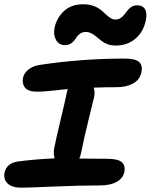

<svg xmlns="http://www.w3.org/2000/svg" viewBox="-41 -874 707 901"><path d="M264.2 -662.1Q235.8 -662.1 222.2 -686Q208.5 -710 214.8 -742.2Q224.1 -789.1 258.5 -821.5Q293 -854 350.1 -854Q375.5 -854 396.2 -846.7Q417 -839.4 430.4 -828.9Q443.8 -818.4 454.8 -807.6Q465.8 -796.9 477.3 -789.6Q488.8 -782.2 500 -782.2Q513.7 -782.2 524.4 -789.1Q535.2 -795.9 542.7 -805.7Q550.3 -815.4 557.9 -825.4Q565.4 -835.4 576.7 -842.3Q587.9 -849.1 602.1 -849.1Q628.4 -849.1 639.4 -831.1Q650.4 -813 643.1 -777.8Q631.8 -723.6 593.8 -691.9Q555.7 -660.2 502 -660.2Q481 -660.2 463.6 -666.7Q446.3 -673.3 434.3 -682.9Q422.4 -692.4 411.4 -701.7Q400.4 -710.9 387.9 -717.5Q375.5 -724.1 361.8 -724.1Q344.7 -724.1 332.5 -714.4Q320.3 -704.6 314 -693.1Q307.6 -681.6 294.7 -671.9Q281.7 -662.1 264.2 -662.1ZM59.1 6.8Q16.1 6.8 -4.6 -12.5Q-25.4 -31.7 -20 -63Q-9.8 -108.4 43 -116.2Q129.9 -127.4 215.8 -130.9Q208 -151.9 213.9 -181.2Q223.6 -230 244.6 -317.1Q265.6 -404.3 272 -437Q272.9 -439.9 274.4 -446.3Q275.9 -452.6 276.9 -456.1Q255.4 -454.1 222.7 -450.4Q189.9 -446.8 170.2 -445.3Q150.4 -443.8 131.8 -443.8Q92.8 -443.8 77.4 -461.7Q62 -479.5 66.9 -508.8Q72.3 -532.2 93.8 -548.8Q115.2 -565.4 147.9 -569.8Q343.3 -599.1 543.9 -599.1Q593.3 -599.1 611.1 -583.7Q628.9 -568.4 623 -537.1Q616.2 -500.5 584.5 -482.7Q552.7 -464.8 505.9 -464.8Q460.4 -464.8 398.9 -462.9Q405.3 -443.4 400.9 -419.9Q397.9 -405.8 375.5 -315.7Q353 -225.6 339.8 -157.2Q336.4 -141.1 331.1 -129.9Q349.6 -129.9 392.6 -129.4Q435.5 -128.9 460.9 -128.9Q513.7 -128.9 530.8 -112.8Q547.9 -96.7 543 -68.8Q537.1 -38.1 507.3 -21Q477.5 -3.9 429.2 -3.9Q334 -3.9 209.7 1.5Q85.4 6.8 59.1 6.8Z"/></svg>

Font: Shantell Sans Irregular Bouncy
Style: Italic
Weight: 600
Italic angle: -11.31°
Designer: Stephen Nixon, Anya Danilova, Shantell Martin
Foundry: Arrow Type
Version: Version 1.006;[9816181b4]